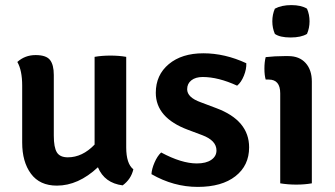

<svg xmlns="http://www.w3.org/2000/svg" viewBox="-20 -719 1313 753"><path d="M67 -160V-383Q67 -443 48 -476Q78 -503 119.5 -503Q161 -503 176 -484Q191 -465 191 -425V-187Q191 -141 203 -121.5Q215 -102 246 -102Q303 -102 351 -152V-496Q379 -501 413 -501Q447 -501 475 -496V-141Q475 -77 503 -55Q494 -16 461 8Q390 -1 364 -63Q287 9 203 9Q136 9 101.5 -37.5Q67 -84 67 -160Z M574 -36Q575 -56 586 -81.5Q597 -107 612 -121Q692 -78 752 -78Q788 -78 808.5 -92Q829 -106 829 -129Q829 -168 773 -189L717 -210Q591 -257 591 -355Q591 -425 642 -467.5Q693 -510 777.5 -510Q862 -510 946 -471Q947 -448 936.5 -422Q926 -396 910 -383Q836 -417 775 -417Q747 -417 730.5 -404Q714 -391 714 -369Q714 -337 767 -318L828 -295Q957 -247 957 -141Q957 -70 903.5 -28Q850 14 755.5 14Q661 14 574 -36Z M1203 -399V0Q1175 5 1142 5Q1109 5 1079 0V-353Q1079 -407 1034 -407H1022Q1017 -424 1017 -450Q1017 -476 1022 -495Q1058 -499 1095 -499H1111Q1154 -499 1178.5 -472Q1203 -445 1203 -399ZM1058 -586Q1048 -609 1048 -635.5Q1048 -662 1058 -685Q1084 -699 1122.5 -699Q1161 -699 1184 -685Q1194 -662 1194 -635.5Q1194 -609 1184 -586Q1161 -572 1119.5 -572Q1078 -572 1058 -586Z"/></svg>

Font: Signika Negative
Style: Semibold
Weight: 600
Designer: Anna Giedrys
Foundry: Anna Giedrys
Version: Version 1.001